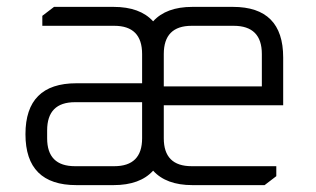

<svg xmlns="http://www.w3.org/2000/svg" viewBox="-20 -538 918 558"><path d="M202 0Q54 0 54 -148Q54 -296 202 -296H393V-381Q393 -463 312 -463H103V-492L137 -518H310Q387 -518 425 -476Q463 -518 539 -518H657Q803 -518 803 -371V-232H456V-136Q456 -55 537 -55H783V-26L749 0H539Q463 0 425 -42Q387 0 310 0ZM117 -136Q117 -55 198 -55H312Q393 -55 393 -136V-241H198Q117 -241 117 -159ZM456 -287H741V-381Q741 -463 659 -463H537Q456 -463 456 -381Z"/></svg>

Font: Oxanium Light
Style: Regular
Weight: 300
Designer: Severin Meyer
Version: Version 1.000